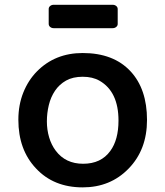

<svg xmlns="http://www.w3.org/2000/svg" viewBox="-20 -790 707 822"><path d="M58.6 -277.3Q58.6 -340.8 79.8 -393.8Q101.1 -446.8 138.2 -484.4Q215.8 -563 334 -563Q466.3 -563 539.1 -484.4Q609.4 -408.7 609.4 -276.4Q609.4 -148.4 529.8 -67.4Q452.1 12.2 334 12.2Q209.5 12.2 133.8 -69.3Q58.6 -148.9 58.6 -277.3ZM218.8 -144.5Q260.7 -88.9 335.9 -88.9Q412.6 -88.9 452.1 -143.6Q487.3 -191.4 487.3 -273.9Q487.3 -397.5 406.2 -444.3Q376.5 -461.4 334.2 -461.4Q292 -461.4 262.9 -445.1Q233.9 -428.7 215.6 -401.6Q197.3 -374.5 189 -340.1Q180.7 -305.7 180.7 -270.3Q180.7 -234.9 190.2 -202.4Q199.7 -169.9 218.8 -144.5ZM188.5 -688V-751.5Q188.5 -759.3 194.8 -764.4Q201.2 -769.5 209.5 -769.5H462.4Q471.2 -769.5 477.5 -764.4Q483.9 -759.3 483.9 -751V-687.5Q483.9 -679.7 477.5 -674.6Q471.2 -669.4 462.4 -669.4H209.5Q201.2 -669.4 194.8 -674.6Q188.5 -679.7 188.5 -688Z"/></svg>

Font: Capriola
Style: Regular
Weight: 400
Designer: Viktoriya Grabowska
Foundry: Viktoriya Grabowska
Version: Version 1.007